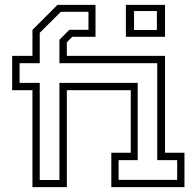

<svg xmlns="http://www.w3.org/2000/svg" viewBox="-20 -770 794 790"><path d="M113.5 0V-399H30V-540H113.5V-647L216.5 -750H373V-618.5H277L255 -596V-540H659V-141.5H739V0H438V-141.5H518V-399H255V0ZM498 -618.5V-750H659V-618.5ZM531.5 -646.5H625.5V-724.5H531.5ZM143.5 -29.5H224.5V-429H546.5V-111H468V-30H709V-111H627V-510H224.5V-606.5L265.5 -647.5H344V-721.5H230.5L143.5 -635V-510H60.5V-429H143.5Z"/></svg>

Font: Tourney Condensed Light
Style: Regular
Weight: 300
Width: 3
Designer: Tyler Finck
Foundry: Etcetera Type Co
Version: Version 1.010; ttfautohint (v1.8.3)